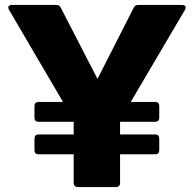

<svg xmlns="http://www.w3.org/2000/svg" viewBox="-20 -754 782 774"><path d="M277 -132V-16C277 -6 284 0 293 0H448C458 0 464 -6 464 -16V-132H607C616 -132 622 -138 622 -148V-196C622 -206 616 -212 607 -212H464V-263H607C616 -263 622 -269 622 -279V-327C622 -337 616 -343 607 -343H507L726 -715C732 -726 727 -734 714 -734H538C529 -734 523 -731 519 -723L373 -436L225 -723C222 -730 216 -734 207 -734H27C15 -734 10 -726 16 -715L234 -343H135C125 -343 119 -337 119 -327V-279C119 -269 125 -263 135 -263H277V-212H135C125 -212 119 -206 119 -196V-148C119 -138 125 -132 135 -132Z"/></svg>

Font: LINE Seed Sans TH ExtraBold
Style: Regular
Weight: 800
Designer: Dalton Maag Ltd | Thai characters by Cadson Demak Co.,Ltd.
Foundry: Dalton Maag Ltd
Version: Version 1.003